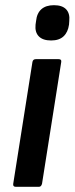

<svg xmlns="http://www.w3.org/2000/svg" viewBox="-20 -720 288 740"><path d="M41 0Q29 0 31 -12L105 -481Q107 -492 118 -492H206Q218 -492 216 -481L142 -12Q139 0 130 0ZM177 -564Q145 -564 129.5 -580Q114 -596 117 -625L119 -639Q122 -669 139.5 -684.5Q157 -700 188 -700Q220 -700 235 -684Q250 -668 247 -639L246 -625Q242 -596 225 -580Q208 -564 177 -564Z"/></svg>

Font: Sofia Sans Semi Condensed
Style: Bold Italic
Weight: 700
Italic angle: -9°
Version: Version 4.100